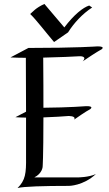

<svg xmlns="http://www.w3.org/2000/svg" viewBox="-20 -941 552 973"><path d="M429 -383C429 -383 419 -379 356 -335C367 -355 325 -353 325 -353C302 -351 255 -348 200 -346C200 -138 196 -95 196 -95C196 -95 194 -62 154 -42H375C375 -42 429 -42 466 -59C402 1 329 1 329 1C202 1 97 4 69 12C109 -28 113 -62 112 -145V-345C93 -345 75 -346 58 -347L112 -375C112 -446 111 -527 111 -648C82 -648 55 -649 33 -650L124 -698C370 -698 474 -706 474 -706C518 -706 496 -690 486 -686C486 -686 476 -682 399 -630C425 -658 383 -656 383 -656C358 -654 280 -651 199 -649C200 -545 200 -464 200 -395C332 -396 417 -403 417 -403C460 -404 439 -387 429 -383ZM133 -870C161 -844 212 -777 254 -728L325 -777C355 -825 398 -871 447 -903L432 -913C401 -903 356 -868 306 -802C276 -837 239 -881 205 -921C161 -901 146 -881 133 -870Z"/></svg>

Font: Quintessential
Style: Regular
Weight: 400
Designer: Astigmatic (AOETI)
Foundry: Astigmatic (AOETI)
Version: Version 1.000